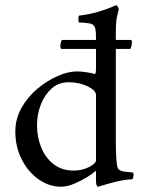

<svg xmlns="http://www.w3.org/2000/svg" viewBox="-20 -698 542 726"><path d="M214 -547H343Q343 -558 342.5 -572.5Q342 -587 338 -596Q334 -607 316 -610Q298 -613 278 -613Q277 -613 276.5 -625.5Q276 -638 279 -639Q316 -643 351.5 -653.5Q387 -664 418 -678Q422 -678 425.5 -672.5Q429 -667 429 -662Q429 -662 423.5 -640Q418 -618 418 -577V-547H473Q479 -547 479 -539Q479 -535 477.5 -527Q476 -519 473 -513H418V-159Q418 -131 419.5 -102.5Q421 -74 425 -63Q430 -52 448.5 -49.5Q467 -47 477 -46Q481 -46 482 -46Q484 -45 484.5 -40.5Q485 -36 485 -34Q485 -33 483.5 -26.5Q482 -20 478 -20Q453 -19 423.5 -12Q394 -5 373 1.5Q352 8 351 8Q347 8 345 1Q343 -6 343 -11V-45Q343 -54 340 -51Q333 -43 310.5 -29Q288 -15 261 -3.5Q234 8 210 8Q166 8 126.5 -19.5Q87 -47 62.5 -94.5Q38 -142 38 -201Q38 -249 61.5 -290.5Q85 -332 121.5 -362.5Q158 -393 198 -410.5Q238 -428 271 -428Q287 -428 309 -424.5Q331 -421 338 -418Q343 -418 343 -438V-513H213Q210 -513 209 -517Q208 -521 208 -524Q208 -528 209.5 -535Q211 -542 214 -547ZM239 -387Q202 -387 175.5 -363.5Q149 -340 134.5 -303Q120 -266 120 -225Q120 -179 136 -140Q152 -101 183 -77Q214 -53 258 -53Q291 -53 317 -66.5Q343 -80 343 -92V-339Q343 -356 311.5 -371.5Q280 -387 239 -387Z"/></svg>

Font: Amiri
Style: Regular
Weight: 400
Designer: Khaled Hosny
Version: Version 0.114